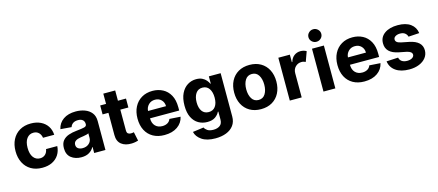

<svg xmlns="http://www.w3.org/2000/svg" viewBox="-62 -1461 5382 2361"><g transform="rotate(-15 2628.5 -280.5)"><path d="M306.8 10.7Q223 10.7 162.8 -25Q102.6 -60.7 70.5 -124.3Q38.4 -187.9 38.4 -270.6Q38.4 -354.4 70.8 -417.8Q103.3 -481.2 163.4 -516.9Q223.4 -552.6 306.1 -552.6Q377.5 -552.6 431.3 -526.6Q485.1 -500.7 516.2 -453.8Q547.2 -407 550.4 -343.8H407.7Q401.6 -384.6 375.9 -409.6Q350.1 -434.7 308.6 -434.7Q256 -434.7 224.1 -392.4Q192.1 -350.1 192.1 -272.7Q192.1 -194.6 223.9 -151.8Q255.7 -109 308.6 -109Q347.7 -109 374.3 -132.6Q400.9 -156.2 407.7 -199.9H550.4Q546.9 -137.4 516.5 -89.8Q486.2 -42.3 432.9 -15.8Q379.6 10.7 306.8 10.7Z M803.3 10.3Q725.1 10.3 673.7 -30.5Q622.2 -71.4 622.2 -152.3Q622.2 -213.4 650.9 -248.2Q679.7 -283 726.4 -299.2Q773.1 -315.3 827.1 -320.3Q898.1 -327.4 928.6 -335.2Q959.2 -343 959.2 -369.3V-371.4Q959.2 -405.2 938 -423.7Q916.9 -442.1 878.2 -442.1Q837.4 -442.1 813.2 -424.4Q789.1 -406.6 781.2 -379.3L641.3 -390.6Q657 -465.2 718.9 -508.9Q780.9 -552.6 878.9 -552.6Q939.6 -552.6 992.5 -533.4Q1045.5 -514.2 1077.9 -473.5Q1110.4 -432.9 1110.4 -367.9V0H967V-75.6H962.7Q942.8 -37.6 903.2 -13.7Q863.6 10.3 803.3 10.3ZM846.6 -94.1Q896.3 -94.1 928.3 -123Q960.2 -152 960.2 -195V-252.8Q951.3 -246.8 932.7 -242.2Q914.1 -237.6 892.9 -234.2Q871.8 -230.8 855.1 -228.3Q815.3 -222.7 791 -206Q766.7 -189.3 766.7 -157.3Q766.7 -126.1 789.2 -110.1Q811.8 -94.1 846.6 -94.1Z M1518.1 -545.5V-431.8H1415.5V-169Q1415.5 -137.8 1429.7 -126.8Q1443.9 -115.8 1466.6 -115.8Q1477.3 -115.8 1487.9 -117.5Q1498.6 -119.3 1504.3 -120.7L1528.1 -7.8Q1516.7 -4.3 1496.1 0.4Q1475.5 5 1446 6.4Q1363.6 9.6 1313.7 -29.7Q1263.8 -68.9 1264.2 -148.8V-431.8H1189.6V-545.5H1264.2V-676.1H1415.5V-545.5Z M1861.5 10.7Q1777.7 10.7 1717 -23.6Q1656.2 -57.9 1623.6 -120.9Q1590.9 -183.9 1590.9 -270.2Q1590.9 -354.4 1623.6 -418Q1656.2 -481.5 1715.7 -517Q1775.2 -552.6 1855.5 -552.6Q1927.6 -552.6 1985.6 -522Q2043.7 -491.5 2077.8 -429.9Q2111.9 -368.3 2111.9 -275.6V-234H1740.4V-233.7Q1740.4 -172.6 1773.8 -137.4Q1807.2 -102.3 1864 -102.3Q1902 -102.3 1929.7 -118.3Q1957.4 -134.2 1968.8 -165.5L2108.7 -156.2Q2092.7 -80.3 2027.7 -34.8Q1962.7 10.7 1861.5 10.7ZM1740.4 -327.8H1969.5Q1969.1 -376.4 1938.2 -408Q1907.3 -439.6 1858 -439.6Q1807.5 -439.6 1775.2 -407Q1742.9 -374.3 1740.4 -327.8Z M2456.3 212.4Q2346.2 212.4 2283.4 169Q2220.5 125.7 2207 63.9L2346.9 45.1Q2356.2 67.1 2383 85.4Q2409.8 103.7 2459.9 103.7Q2509.2 103.7 2541.4 80.3Q2573.5 56.8 2573.5 3.2V-96.6H2567.1Q2552.2 -62.9 2514.6 -35.3Q2476.9 -7.8 2411.6 -7.8Q2350.1 -7.8 2299.9 -36.6Q2249.6 -65.3 2220 -124.3Q2190.3 -183.2 2190.3 -273.8Q2190.3 -366.8 2220.7 -428.6Q2251.1 -490.4 2301.3 -521.5Q2351.6 -552.6 2411.2 -552.6Q2457 -552.6 2487.9 -537.1Q2518.8 -521.7 2538 -498.9Q2557.2 -476.2 2567.1 -453.8H2572.8V-545.5H2723V5.3Q2723 73.2 2688.7 119.3Q2654.5 165.5 2594.5 188.9Q2534.4 212.4 2456.3 212.4ZM2459.5 -121.4Q2514.2 -121.4 2544.2 -161.9Q2574.2 -202.4 2574.2 -274.5Q2574.2 -346.2 2544.4 -389.2Q2514.6 -432.2 2459.5 -432.2Q2403.4 -432.2 2374.1 -388.1Q2344.8 -344.1 2344.8 -274.5Q2344.8 -203.8 2374.3 -162.6Q2403.8 -121.4 2459.5 -121.4Z M3090.2 10.7Q3007.5 10.7 2947.3 -24.7Q2887.1 -60 2854.4 -123.4Q2821.7 -186.8 2821.7 -270.6Q2821.7 -355.1 2854.4 -418.5Q2887.1 -481.9 2947.3 -517.2Q3007.5 -552.6 3090.2 -552.6Q3172.9 -552.6 3233.1 -517.2Q3293.3 -481.9 3326 -418.5Q3358.7 -355.1 3358.7 -270.6Q3358.7 -186.8 3326 -123.4Q3293.3 -60 3233.1 -24.7Q3172.9 10.7 3090.2 10.7ZM3090.9 -106.5Q3147 -106.5 3176 -153.4Q3204.9 -200.3 3204.9 -271.7Q3204.9 -343 3176 -390.1Q3147 -437.1 3090.9 -437.1Q3033.7 -437.1 3004.6 -390.1Q2975.5 -343 2975.5 -271.7Q2975.5 -200.3 3004.6 -153.4Q3033.7 -106.5 3090.9 -106.5Z M3457.4 0V-545.5H3604V-450.3H3609.7Q3624.6 -501.1 3659.6 -527.2Q3694.6 -553.3 3740.8 -553.3Q3762.8 -553.3 3781.6 -547.9Q3800.4 -542.6 3815.3 -533.4L3769.9 -408.4Q3759.2 -413.7 3746.6 -417.4Q3734 -421.2 3718.4 -421.2Q3672.6 -421.2 3640.8 -389.9Q3609 -358.7 3608.7 -308.6V0Z M3886 0V-545.5H4037.3V0ZM3962 -613.6Q3928.6 -613.6 3904.5 -636.9Q3880.3 -660.2 3880.3 -693.2Q3880.3 -726.2 3904.5 -749.6Q3928.6 -773.1 3962 -773.1Q3995.7 -773.1 4019.9 -749.6Q4044 -726.2 4044 -693.2Q4044 -660.2 4019.9 -636.9Q3995.7 -613.6 3962 -613.6Z M4406.6 10.7Q4322.8 10.7 4262.1 -23.6Q4201.3 -57.9 4168.7 -120.9Q4136 -183.9 4136 -270.2Q4136 -354.4 4168.7 -418Q4201.3 -481.5 4260.8 -517Q4320.3 -552.6 4400.6 -552.6Q4472.7 -552.6 4530.7 -522Q4588.8 -491.5 4622.9 -429.9Q4657 -368.3 4657 -275.6V-234H4285.5V-233.7Q4285.5 -172.6 4318.9 -137.4Q4352.3 -102.3 4409.1 -102.3Q4447.1 -102.3 4474.8 -118.3Q4502.5 -134.2 4513.8 -165.5L4653.8 -156.2Q4637.8 -80.3 4572.8 -34.8Q4507.8 10.7 4406.6 10.7ZM4285.5 -327.8H4514.6Q4514.2 -376.4 4483.3 -408Q4452.4 -439.6 4403.1 -439.6Q4352.6 -439.6 4320.3 -407Q4288 -374.3 4285.5 -327.8Z M5209.5 -389.9 5071 -381.4Q5065.3 -407.7 5042.3 -426.5Q5019.2 -445.3 4979.8 -445.3Q4944.6 -445.3 4920.3 -430.6Q4896 -415.8 4896.3 -391.3Q4896 -371.8 4911.8 -358.3Q4927.6 -344.8 4965.6 -336.6L5064.3 -316.8Q5221.6 -284.4 5221.9 -169Q5221.9 -115.4 5190.5 -74.9Q5159.1 -34.4 5104.4 -11.9Q5049.7 10.7 4979 10.7Q4870.7 10.7 4806.5 -34.6Q4742.2 -79.9 4731.5 -158L4880.3 -165.8Q4887.4 -132.5 4913.2 -115.4Q4938.9 -98.4 4979.4 -98.4Q5019.2 -98.4 5043.5 -114Q5067.8 -129.6 5068.2 -153.8Q5067.1 -194.2 4998.2 -208.1L4903.8 -226.9Q4745.4 -258.5 4746.1 -382.8Q4745.7 -461.6 4809.1 -507.1Q4872.5 -552.6 4977.3 -552.6Q5080.6 -552.6 5140.1 -508.9Q5199.6 -465.2 5209.5 -389.9Z"/></g></svg>

Font: Inter UI
Style: Bold
Weight: 700
Designer: Rasmus Andersson
Foundry: rsms
Version: 3.2;8d6f07862